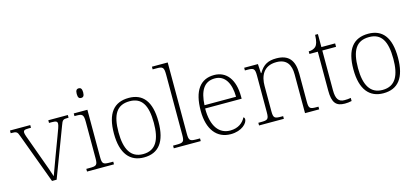

<svg xmlns="http://www.w3.org/2000/svg" viewBox="-63 -1239 3736 1727"><g transform="rotate(-15 1805.5 -375.0)"><path d="M84 -462 255 0H298L471 -457C489 -507 494 -511 542 -511H546V-536H364V-511H390C432 -511 441 -503 441 -484C441 -464 427 -431 406 -374L343 -206C311 -121 290 -62 281 -37C270 -73 244 -147 223 -203L149 -407C139 -434 125 -469 125 -485C125 -503 133 -511 174 -511H196V-536H7V-511C62 -511 68 -508 84 -462Z M702 -653C720 -653 732 -663 732 -698C732 -732 720 -743 702 -743C684 -743 672 -732 672 -698C672 -663 684 -653 702 -653ZM581 0H832V-25H806C739 -25 728 -30 728 -98V-536H601V-511H616C672 -511 686 -506 686 -435V-97C686 -30 675 -25 608 -25H581Z M1110 10C1246 10 1318 -79 1318 -267C1318 -458 1244 -543 1114 -543C975 -543 903 -454 903 -267C903 -79 981 10 1110 10ZM1110 -21C995 -21 946 -111 946 -267C946 -430 993 -512 1114 -512C1226 -512 1275 -434 1275 -267C1275 -116 1232 -21 1110 -21Z M1389 0H1640V-25H1614C1547 -25 1536 -30 1536 -98V-760H1389V-735H1424C1480 -735 1494 -730 1494 -659V-98C1494 -30 1483 -25 1416 -25H1389Z M1918 10C2023 10 2077 -51 2077 -86C2077 -97 2073 -103 2066 -107C2043 -61 1997 -23 1922 -23C1820 -23 1753 -106 1754 -273H2094V-294C2094 -452 2023 -543 1909 -543C1781 -543 1710 -451 1710 -262C1710 -88 1790 10 1918 10ZM2050 -303H1756C1763 -432 1804 -512 1908 -512C2002 -512 2049 -427 2050 -303Z M2183 0H2414V-25H2400C2334 -25 2323 -30 2323 -97V-331C2323 -419 2357 -510 2480 -510C2577 -510 2611 -449 2611 -361V0H2743V-25H2730C2663 -25 2653 -30 2653 -98V-356C2653 -483 2601 -543 2488 -543C2416 -543 2366 -522 2325 -450H2321L2316 -536H2188V-511H2211C2268 -511 2281 -505 2281 -439V-98C2281 -30 2270 -25 2203 -25H2183Z M2980 10C3001 10 3024 8 3044 3V-26C3023 -22 3007 -21 2985 -21C2931 -21 2907 -52 2907 -134V-504H3035V-536H2907V-657H2881C2879 -595 2868 -566 2853 -551C2838 -537 2815 -528 2787 -528V-504H2865V-142C2865 -30 2898 10 2980 10Z M3340 10C3476 10 3548 -79 3548 -267C3548 -458 3474 -543 3344 -543C3205 -543 3133 -454 3133 -267C3133 -79 3211 10 3340 10ZM3340 -21C3225 -21 3176 -111 3176 -267C3176 -430 3223 -512 3344 -512C3456 -512 3505 -434 3505 -267C3505 -116 3462 -21 3340 -21Z"/></g></svg>

Font: Noto Serif Ethiopic ExtraLight
Style: Regular
Weight: 200
Designer: Monotype Design Team
Foundry: Monotype Imaging Inc.
Version: Version 2.102